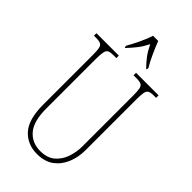

<svg xmlns="http://www.w3.org/2000/svg" viewBox="-285 -1005 1090 1090"><g transform="rotate(45 260.0 -460.5)"><path d="M256 10Q179 10 131 -42.5Q83 -95 83 -214V-609Q83 -646 79.5 -664Q76 -682 64 -688Q52 -694 27 -694H10V-714H190V-694H167Q143 -694 131 -688.5Q119 -683 115 -664Q111 -645 111 -606V-210Q111 -108 151 -61.5Q191 -15 257 -15Q313 -15 346 -43.5Q379 -72 393.5 -115Q408 -158 408 -202V-607Q408 -645 404.5 -663.5Q401 -682 389 -688Q377 -694 352 -694H328V-714H509V-694H492Q467 -694 455 -688Q443 -682 439.5 -663.5Q436 -645 436 -607V-200Q436 -145 416.5 -97Q397 -49 357.5 -19.5Q318 10 256 10ZM180 -784Q197 -813 217 -855Q237 -897 248 -931H289Q302 -897 321 -855Q340 -813 358 -784V-771H352Q324 -800 305.5 -825Q287 -850 270 -886Q252 -850 232.5 -825Q213 -800 186 -771H180Z"/></g></svg>

Font: Noto Serif Georgian ExtraCondensed Thin
Style: Regular
Weight: 100
Width: 2
Designer: Monotype Design Team, Akaki Razmadze
Foundry: Google LLC
Version: Version 2.003; ttfautohint (v1.8.4.7-5d5b)